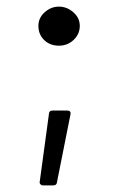

<svg xmlns="http://www.w3.org/2000/svg" viewBox="-20 -485 351 580"><path d="M96 -407Q96 -431 115 -448Q134 -465 158 -465Q182 -465 201.5 -448Q221 -431 221 -407Q221 -382 202.5 -364.5Q184 -347 158 -347Q131 -347 113.5 -364Q96 -381 96 -407ZM100 64 128 -142Q129 -151 138 -151H184Q189 -151 191.5 -148Q194 -145 193 -140L152 66Q151 75 141 75H110Q105 75 102 71.5Q99 68 100 64Z"/></svg>

Font: Amber EN
Style: Regular
Weight: 400
Designer: Jeremy Tribby
Foundry: Tribby Type Co.
Version: Version 1.403 November 24, 2021